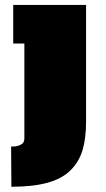

<svg xmlns="http://www.w3.org/2000/svg" viewBox="-20 -543 417 758"><path d="M23.9 35.2Q41.5 37.1 58.8 29.8Q76.2 22.5 76.2 4.4V-371.1H32.2V-523.4H319.8V-63Q319.8 3.9 305.7 50.3Q291.5 96.7 257.8 129.9Q224.1 163.1 166.7 178.7Q109.4 194.3 24.9 194.3Z"/></svg>

Font: Bevan
Style: Regular
Weight: 400
Foundry: vernon adams
Version: Version 1.000